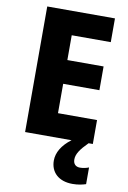

<svg xmlns="http://www.w3.org/2000/svg" viewBox="-102 -774 716 1075"><g transform="rotate(10 256.0 -237.0)"><path d="M375 103C375 72 395 43 438 0H462V-136H240V-303H446V-438H240V-579H462V-714H77V0H341C289 39 263 84 263 129C263 196 310 240 388 240C421 240 445 234 464 228V133C452 138 433 143 414 143C390 143 375 129 375 103Z"/></g></svg>

Font: Noto Sans Gurmukhi UI SemiCondensed ExtraBold
Style: Regular
Weight: 800
Width: 4
Designer: Jelle Bosma - Monotype Design Team
Foundry: Monotype Imaging Inc.
Version: Version 2.004